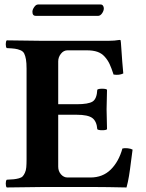

<svg xmlns="http://www.w3.org/2000/svg" viewBox="-20 -825 644 847"><path d="M412.1 -754.9H138.2Q123 -754.9 123 -772.9Q123 -782.7 130.9 -793.9Q138.7 -805.2 147.9 -805.2H423.8Q430.7 -805.2 434.3 -800Q438 -794.9 438 -788.1Q438 -777.3 430.2 -766.1Q422.4 -754.9 412.1 -754.9ZM317.9 -365.2Q370.1 -365.2 388.7 -377.2Q407.2 -389.2 409.2 -429.2Q413.6 -433.6 430.7 -433.6Q447.8 -433.6 452.1 -429.2Q450.2 -369.6 450.2 -342.8Q450.2 -325.2 452.1 -254.9Q447.8 -250.5 430.7 -250.5Q413.6 -250.5 409.2 -254.9Q406.7 -289.6 387.5 -304.2Q368.2 -318.8 317.9 -318.8H236.8V-89.8Q236.8 -69.8 249 -55.9Q261.2 -42 277.8 -42H378.9Q433.1 -42 468.5 -76.9Q503.9 -111.8 520 -169.9Q529.8 -172.4 543.5 -170.9Q557.1 -169.4 564.9 -165Q562.5 -150.4 558.1 -113.8Q553.7 -77.1 549.1 -48.8Q544.4 -20.5 538.1 2Q447.8 0 399.9 0H165Q58.6 1 9.8 2Q5.4 -2.4 5.4 -15.1Q5.4 -27.8 9.8 -32.2Q30.3 -33.2 40.8 -34.2Q51.3 -35.2 63 -38.3Q74.7 -41.5 79.8 -46.9Q85 -52.2 89.8 -62.5Q94.7 -72.8 95.9 -86.7Q97.2 -100.6 97.2 -122.1V-522Q97.2 -547.4 94.5 -563Q91.8 -578.6 86.9 -588.6Q82 -598.6 70.1 -603.5Q58.1 -608.4 45.9 -610.1Q33.7 -611.8 9.8 -612.8Q5.4 -617.2 5.4 -629.9Q5.4 -642.6 9.8 -647L164.1 -645H459Q484.9 -645 507.8 -648.9Q512.2 -648.9 512.2 -646Q513.2 -643.1 514.9 -615.7Q516.6 -588.4 519.3 -553.5Q522 -518.6 523.9 -501Q506.3 -492.2 481 -496.1Q471.7 -524.9 463.6 -542.2Q455.6 -559.6 442.1 -574.7Q428.7 -589.8 409.7 -596.4Q390.6 -603 362.8 -603H277.8Q260.7 -603 248.8 -587.9Q236.8 -572.8 236.8 -554.2V-365.2Z"/></svg>

Font: Linux Libertine G
Style: Bold
Weight: 700
Designer: Philipp H. Poll
Foundry: Philipp H. Poll
Version: Version 5.0.3